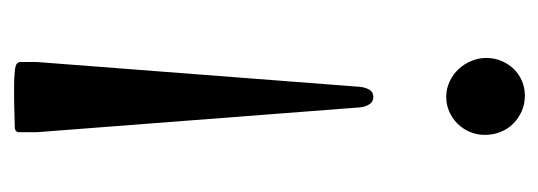

<svg xmlns="http://www.w3.org/2000/svg" viewBox="-272 -498 782 279"><g transform="rotate(-90 119.5 -358.0)"><path d="M63.5 -44.9Q63.5 -56.6 67.9 -66.9Q72.3 -77.1 79.8 -84.7Q87.4 -92.3 97.4 -96.7Q107.4 -101.1 118.7 -101.1Q130.4 -101.1 140.9 -96.2Q151.4 -91.3 158.9 -83.3Q166.5 -75.2 170.9 -64.7Q175.3 -54.2 175.3 -43Q175.3 -31.2 171.1 -21.2Q167 -11.2 159.7 -3.4Q152.3 4.4 142.3 8.8Q132.3 13.2 120.6 13.2Q107.9 13.2 97.7 8.5Q87.4 3.9 79.6 -3.9Q71.8 -11.7 67.6 -22.5Q63.5 -33.2 63.5 -44.9ZM133.3 -226.1Q132.3 -217.8 128.9 -212.4Q125.5 -207 118.7 -207Q111.8 -207 108.2 -212.4Q104.5 -217.8 103.5 -226.1L67.4 -695.8V-721.2Q67.4 -728 74.7 -728Q80.6 -728 94 -728.5Q107.4 -729 118.7 -729Q127 -729 136.7 -729Q146.5 -729 155.3 -728Q158.7 -728 163.3 -726.8Q168 -725.6 169.4 -721.2V-695.8Z"/></g></svg>

Font: Kurinto Book Core
Style: Regular
Weight: 400
Designer: Kurinto was developed by Clint Goss from a range of fonts that are compatible with the SIL Open Font License Version 1.1
Foundry: Clinton F. Goss
Version: Version 2.196; July 25, 2020